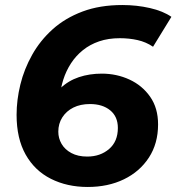

<svg xmlns="http://www.w3.org/2000/svg" viewBox="-20 -732 702 764"><path d="M329 12Q247 12 182.5 -20.5Q118 -53 82 -117Q46 -181 46 -275Q46 -334 61 -395.5Q76 -457 108 -514Q140 -571 189.5 -615.5Q239 -660 308 -686Q377 -712 467 -712Q524 -712 576.5 -700Q629 -688 662 -665L589 -546Q561 -565 527.5 -572.5Q494 -580 457 -580Q411 -580 374.5 -567.5Q338 -555 310 -532.5Q282 -510 262.5 -480Q243 -450 232 -415.5Q221 -381 218 -344Q216 -319 215 -304.5Q214 -290 213 -278L166 -300Q188 -350 220 -380.5Q252 -411 294 -425Q336 -439 385 -439Q444 -439 495 -415.5Q546 -392 577.5 -347Q609 -302 609 -237Q609 -161 572.5 -105Q536 -49 473 -18.5Q410 12 329 12ZM327 -109Q379 -109 414 -139Q449 -169 449 -223Q449 -268 418.5 -293Q388 -318 338 -318Q300 -318 272 -304Q244 -290 228 -265Q212 -240 212 -208Q212 -182 225 -159.5Q238 -137 264 -123Q290 -109 327 -109Z"/></svg>

Font: Montserrat Thin
Style: Bold Italic
Weight: 700
Italic angle: -11.3°
Version: Version 9.000